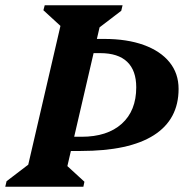

<svg xmlns="http://www.w3.org/2000/svg" viewBox="-47 -710 706 730"><path d="M-27 0 -22 -21 105 -118 50 -39 192 -651 227 -571 118 -671 123 -690H419L414 -669L287 -572L342 -651L200 -39L165 -119L274 -19L270 0ZM161 -136V-190H263Q361 -190 416 -239.5Q471 -289 471 -378Q471 -442 436.5 -475Q402 -508 334 -508H234V-562H349Q436 -562 499.5 -539Q563 -516 597.5 -473.5Q632 -431 632 -372Q632 -256 538 -196Q444 -136 260 -136Z"/></svg>

Font: Platypi Light SemiBold
Style: Italic
Weight: 600
Italic angle: -13°
Version: Version 1.200